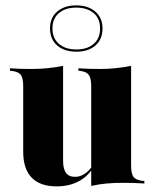

<svg xmlns="http://www.w3.org/2000/svg" viewBox="-20 -668 562 699"><path d="M209.7 -419.4V-209.7H64.5V-353.2Q64.5 -382.3 56.5 -394.4Q48.4 -406.5 24.2 -409.7L16.1 -410.5V-419.4Q40.3 -417.7 58.9 -417.3Q77.4 -416.9 96 -416.9Q125.8 -416.9 153.6 -419.8Q181.5 -422.6 209.7 -428.2ZM209.7 -209.7V-83.1Q209.7 -53.2 220.2 -38.7Q230.6 -24.2 253.2 -24.2Q279 -24.2 301.6 -46Q324.2 -67.7 341.9 -116.1L345.2 -113.7Q323.4 -47.6 283.5 -18.5Q243.5 10.5 186.3 10.5Q125.8 10.5 95.2 -21.4Q64.5 -53.2 64.5 -115.3V-209.7ZM312.1 0V-209.7H457.3V-66.1Q457.3 -37.1 465.3 -25Q473.4 -12.9 497.6 -9.7L505.6 -8.9V0Q482.3 -1.6 463.7 -2Q445.2 -2.4 425.8 -2.4Q396 -2.4 368.5 0Q341.1 2.4 312.1 8.9ZM457.3 -419.4V-209.7H312.1V-353.2Q312.1 -382.3 304 -394.4Q296 -406.5 273.4 -409.7L265.3 -410.5V-419.4Q289.5 -417.7 308.1 -417.3Q326.6 -416.9 344.4 -416.9Q373.4 -416.9 400.8 -419.8Q428.2 -422.6 457.3 -428.2ZM258.1 -479.8Q214.5 -479.8 188.3 -502.4Q162.1 -525 162.1 -564.5Q162.1 -603.2 188.3 -625.8Q214.5 -648.4 257.3 -648.4Q300.8 -648.4 327 -625.8Q353.2 -603.2 353.2 -564.5Q353.2 -525 327.4 -502.4Q301.6 -479.8 258.1 -479.8ZM258.1 -487.9Q297.6 -487.9 321 -508.1Q344.4 -528.2 344.4 -564.5Q344.4 -600.8 320.6 -620.6Q296.8 -640.3 257.3 -640.3Q218.5 -640.3 194.8 -620.6Q171 -600.8 171 -564.5Q171 -528.2 194.8 -508.1Q218.5 -487.9 258.1 -487.9Z"/></svg>

Font: Playfair 144pt SemiCondensed Black
Style: Regular
Weight: 900
Width: 4
Designer: Claus Eggers Sørensen
Foundry: Claus Eggers Sørensen
Version: Version 2.203